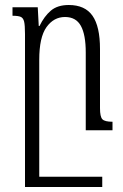

<svg xmlns="http://www.w3.org/2000/svg" viewBox="-20 -521 493 768"><path d="M323 0V-311Q323 -382 303.5 -417.5Q284 -453 240 -453Q195 -453 166 -412.5Q137 -372 137 -282V186H389V227H122H80V-385Q80 -420 76.5 -434.5Q73 -449 63 -453.5Q53 -458 30 -458V-492H131L135 -417H138Q157 -456 183.5 -478.5Q210 -501 255 -501Q320 -501 350 -458Q380 -415 380 -325V-88Q380 -54 389.5 -44Q399 -34 430 -34V0Z"/></svg>

Font: Noto Serif Armenian Light Cond
Style: Regular
Weight: 300
Width: 3
Designer: Monotype Design team
Foundry: Monotype Imaging Inc.
Version: Version 1.000